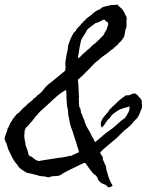

<svg xmlns="http://www.w3.org/2000/svg" viewBox="-30 -759 643 842"><path d="M447.3 -734.4Q459 -738.3 467.3 -737.3Q475.6 -736.3 483.4 -739.3Q493.2 -729.5 496.6 -727.1Q500 -724.6 502 -722.7Q509.8 -714.8 514.6 -705.1Q519.5 -695.3 524.4 -684.6Q526.4 -679.7 525.4 -674.8Q524.4 -669.9 524.4 -665Q524.4 -659.2 524.9 -653.3Q525.4 -647.5 524.4 -639.6Q520.5 -631.8 519 -622.1Q517.6 -612.3 515.6 -602.5Q513.7 -596.7 509.3 -590.3Q504.9 -584 500 -578.1Q498 -576.2 495.1 -573.2Q492.2 -570.3 489.3 -568.4Q487.3 -562.5 482.4 -559.6Q477.5 -556.6 473.6 -552.7Q467.8 -545.9 465.3 -544.9Q462.9 -543.9 460.9 -542Q458 -540 456.1 -538.6Q454.1 -537.1 452.1 -535.2Q434.6 -520.5 425.3 -514.6Q416 -508.8 408.2 -501Q399.4 -492.2 388.7 -485.4Q369.1 -465.8 350.6 -446.3Q332 -426.8 311.5 -409.2Q313.5 -394.5 314 -378.9Q314.5 -363.3 315.4 -347.7Q315.4 -342.8 315.9 -338.9Q316.4 -335 316.4 -331.1Q314.5 -324.2 315.4 -321.8Q316.4 -319.3 316.4 -317.4Q315.4 -310.5 315.9 -308.6Q316.4 -306.6 316.4 -304.7Q316.4 -292 318.8 -288.6Q321.3 -285.2 323.2 -281.2Q322.3 -277.3 324.2 -274.4Q326.2 -271.5 324.2 -267.6Q329.1 -259.8 332 -250Q335 -240.2 339.8 -232.4Q344.7 -210.9 355.5 -194.3Q366.2 -177.7 374 -159.2Q381.8 -149.4 382.8 -144Q383.8 -138.7 386.7 -135.7Q403.3 -148.4 418.5 -162.1Q433.6 -175.8 450.2 -186.5Q470.7 -201.2 485.8 -215.8Q501 -230.5 518.6 -242.2Q526.4 -253.9 533.2 -266.6Q540 -279.3 537.1 -293Q525.4 -287.1 518.6 -286.6Q511.7 -286.1 506.8 -282.2Q498 -281.2 492.2 -277.3Q486.3 -273.4 478.5 -268.6Q468.8 -261.7 463.4 -257.3Q458 -252.9 453.1 -243.2Q442.4 -235.4 434.6 -222.2Q426.8 -209 416 -199.2Q410.2 -212.9 412.6 -221.7Q415 -230.5 419.9 -239.3Q432.6 -255.9 439.5 -262.7Q447.3 -271.5 447.3 -273.4Q447.3 -275.4 449.2 -277.3Q463.9 -292 471.7 -298.8Q488.3 -315.4 500 -324.7Q511.7 -334 524.4 -341.8Q534.2 -338.9 544.4 -344.7Q554.7 -350.6 563.5 -348.6Q572.3 -342.8 574.2 -340.3Q576.2 -337.9 578.1 -335Q580.1 -333 582 -331.1Q584 -329.1 585.9 -327.1Q587.9 -325.2 589.4 -321.8Q590.8 -318.4 591.8 -316.4Q590.8 -305.7 592.8 -299.8Q593.8 -293.9 592.3 -286.6Q590.8 -279.3 586.9 -273.4Q578.1 -246.1 566.9 -236.3Q555.7 -226.6 545.9 -212.9Q536.1 -203.1 528.8 -197.3Q521.5 -191.4 513.7 -185.5Q505.9 -176.8 497.6 -169.4Q489.3 -162.1 481.4 -153.3Q468.8 -142.6 456.5 -132.8Q444.3 -123 432.6 -112.3Q425.8 -107.4 420.4 -101.6Q415 -95.7 409.2 -90.8Q411.1 -82 417 -75.7Q422.9 -69.3 420.9 -59.6Q422.9 -54.7 425.3 -50.3Q427.7 -45.9 428.7 -41Q434.6 -34.2 435.5 -22.9Q436.5 -11.7 440.4 -2Q448.2 30.3 463.9 54.7Q452.1 65.4 443.4 61.5Q437.5 53.7 430.2 50.3Q422.9 46.9 414.1 43.9Q407.2 36.1 406.2 36.6Q405.3 37.1 405.3 36.1Q400.4 31.2 398.9 25.4Q397.5 19.5 393.6 14.6Q390.6 9.8 386.2 7.3Q381.8 4.9 377.9 1Q367.2 -11.7 359.4 -22.9Q351.6 -34.2 343.8 -44.9Q337.9 -44.9 334.5 -42.5Q331.1 -40 326.2 -39.1Q310.5 -31.2 299.8 -25.9Q289.1 -20.5 278.3 -15.6Q266.6 -9.8 255.4 -3.9Q244.1 2 233.4 9.8Q218.8 13.7 212.9 13.2Q207 12.7 201.2 13.7Q195.3 14.6 189 17.1Q182.6 19.5 176.8 17.6Q164.1 13.7 158.2 14.2Q152.3 14.6 147.5 12.7Q137.7 12.7 135.7 9.8Q127 7.8 117.7 5.4Q108.4 2.9 99.6 1Q87.9 -1 84 -2.9Q80.1 -4.9 77.1 -7.8Q62.5 -16.6 56.6 -22Q50.8 -27.3 46.9 -35.2Q33.2 -49.8 24.4 -66.9Q15.6 -84 7.8 -100.6Q3.9 -109.4 1.5 -119.6Q-1 -129.9 -5.9 -138.7Q-6.8 -141.6 -8.3 -145Q-9.8 -148.4 -9.8 -153.3Q-9.8 -155.3 -8.3 -159.7Q-6.8 -164.1 -4.9 -168.9Q-3.9 -172.9 -2.4 -176.3Q-1 -179.7 0 -181.6Q1 -184.6 2 -188Q2.9 -191.4 2.9 -194.3Q8.8 -202.1 12.2 -212.4Q15.6 -222.7 23.4 -230.5Q25.4 -238.3 31.2 -242.2Q33.2 -248 38.1 -251Q40 -255.9 44.4 -259.3Q48.8 -262.7 53.7 -265.6Q61.5 -274.4 67.9 -281.2Q74.2 -288.1 82 -293Q91.8 -304.7 102.5 -312Q113.3 -319.3 119.1 -328.1Q122.1 -330.1 126 -332Q129.9 -334 131.8 -338.9Q150.4 -351.6 162.6 -368.2Q174.8 -384.8 193.4 -397.5Q208 -410.2 223.6 -422.4Q239.3 -434.6 254.9 -448.2Q258.8 -460 257.3 -468.8Q255.9 -477.5 256.8 -487.3Q261.7 -521.5 268.6 -549.8Q266.6 -552.7 269 -559.1Q271.5 -565.4 272.5 -569.3Q277.3 -585 282.2 -594.7Q287.1 -604.5 293 -615.2Q300.8 -620.1 304.7 -628.9Q309.6 -636.7 316.4 -642.6Q323.2 -648.4 327.1 -655.3Q332 -658.2 334.5 -662.6Q336.9 -667 341.8 -668.9Q346.7 -676.8 355 -682.1Q363.3 -687.5 371.1 -694.3Q378.9 -702.1 388.2 -708.5Q397.5 -714.8 409.2 -718.8Q416 -726.6 426.3 -729.5Q436.5 -732.4 447.3 -734.4ZM129.9 -252Q125 -245.1 119.6 -239.3Q114.3 -233.4 109.4 -225.6Q102.5 -220.7 101.6 -219.7Q100.6 -218.8 101.6 -217.8Q96.7 -210.9 89.4 -204.6Q82 -198.2 79.1 -189.5Q77.1 -183.6 77.6 -177.7Q78.1 -171.9 76.2 -167Q77.1 -147.5 79.6 -139.2Q82 -130.9 82 -123Q87.9 -106.4 90.8 -98.6Q93.8 -90.8 94.7 -82Q98.6 -76.2 100.6 -74.2Q102.5 -72.3 106.4 -73.2Q114.3 -67.4 119.6 -63Q125 -58.6 130.9 -55.7Q132.8 -54.7 136.2 -53.7Q139.6 -52.7 141.6 -52.7Q150.4 -54.7 158.2 -56.2Q166 -57.6 174.8 -58.6Q183.6 -59.6 193.8 -61.5Q204.1 -63.5 212.9 -64.5Q216.8 -64.5 224.6 -66.4Q247.1 -68.4 259.8 -71.8Q272.5 -75.2 284.2 -76.2Q291 -81.1 299.3 -84Q307.6 -86.9 316.4 -91.8Q314.5 -102.5 310.5 -112.3Q306.6 -122.1 304.7 -132.8Q297.9 -152.3 294.4 -162.6Q291 -172.9 288.1 -183.6Q280.3 -202.1 276.4 -219.7Q272.5 -237.3 269.5 -255.9Q268.6 -261.7 268.6 -268.6Q268.6 -275.4 266.6 -282.2Q265.6 -286.1 265.1 -289.6Q264.6 -293 263.7 -297.9Q261.7 -314.5 261.7 -331.5Q261.7 -348.6 259.8 -365.2Q232.4 -349.6 210 -328.6Q187.5 -307.6 166 -288.1Q154.3 -278.3 146.5 -270.5Q138.7 -262.7 132.8 -254.9ZM316.4 -503.9Q318.4 -507.8 320.8 -509.3Q323.2 -510.7 325.2 -513.7Q338.9 -528.3 345.7 -532.2Q350.6 -539.1 357.9 -543.5Q365.2 -547.9 370.1 -554.7Q379.9 -564.5 388.7 -570.3Q400.4 -581.1 408.7 -589.4Q417 -597.7 425.8 -607.4Q428.7 -617.2 432.1 -620.6Q435.5 -624 436.5 -627.9Q440.4 -637.7 442.9 -646Q445.3 -654.3 444.3 -659.2Q433.6 -666 432.1 -668.9Q430.7 -671.9 426.8 -672.9Q422.9 -672.9 418 -669.9Q413.1 -667 411.1 -666Q398.4 -659.2 387.7 -657.2Q385.7 -654.3 382.8 -653.3Q379.9 -652.3 377.9 -648.4Q371.1 -645.5 370.1 -644Q369.1 -642.6 367.2 -640.6Q365.2 -638.7 361.8 -636.7Q358.4 -634.8 356.4 -632.8Q351.6 -627.9 349.1 -622.6Q346.7 -617.2 342.8 -611.3Q337.9 -603.5 333 -596.2Q328.1 -588.9 325.2 -581.1Q323.2 -573.2 321.8 -564.5Q320.3 -555.7 318.4 -547.9Q317.4 -541 316.4 -534.7Q315.4 -528.3 314.5 -522.5Q313.5 -517.6 312.5 -511.7Q311.5 -505.9 314.5 -503.9Z"/></svg>

Font: Seaweed Script
Style: Regular
Weight: 400
Designer: Squid
Foundry: Font Diner, Inc DBA Neapolitan
Version: Version 1.000